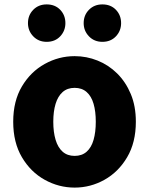

<svg xmlns="http://www.w3.org/2000/svg" viewBox="-20 -838 677 872"><path d="M319 14Q247 14 183 -21.5Q119 -57 79.5 -124Q40 -191 40 -285Q40 -379 79.5 -445.5Q119 -512 183 -547.5Q247 -583 319 -583Q373 -583 423 -563Q473 -543 512 -504.5Q551 -466 574 -411Q597 -356 597 -285Q597 -191 557.5 -124Q518 -57 454.5 -21.5Q391 14 319 14ZM319 -130Q352 -130 373.5 -149Q395 -168 405 -203Q415 -238 415 -285Q415 -332 405 -366.5Q395 -401 373.5 -420Q352 -439 319 -439Q286 -439 264.5 -420Q243 -401 232.5 -366.5Q222 -332 222 -285Q222 -238 232.5 -203Q243 -168 264.5 -149Q286 -130 319 -130ZM192 -648Q155 -648 131 -673Q107 -698 107 -733Q107 -769 131 -793.5Q155 -818 192 -818Q230 -818 253.5 -793.5Q277 -769 277 -733Q277 -698 253.5 -673Q230 -648 192 -648ZM445 -648Q408 -648 384 -673Q360 -698 360 -733Q360 -769 384 -793.5Q408 -818 445 -818Q483 -818 506.5 -793.5Q530 -769 530 -733Q530 -698 506.5 -673Q483 -648 445 -648Z"/></svg>

Font: Noto Sans SC Thin Black
Style: Regular
Weight: 900
Version: Version 2.004-H2;hotconv 1.0.118;makeotfexe 2.5.65603